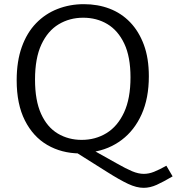

<svg xmlns="http://www.w3.org/2000/svg" viewBox="-20 -727 848 921"><path d="M669 174Q635 174 594.5 155Q554 136 494 98Q434 60 340 1L362 9Q275 8 207 -31.5Q139 -71 99.5 -149Q60 -227 60 -342Q60 -433 84.5 -501.5Q109 -570 153 -615.5Q197 -661 256 -684Q315 -707 382 -707Q449 -707 505.5 -685.5Q562 -664 604 -620.5Q646 -577 670 -512.5Q694 -448 694 -361Q694 -256 659.5 -179Q625 -102 564 -56Q503 -10 425 2L426 -7Q495 31 539.5 56.5Q584 82 614 94.5Q644 107 670 107Q694 107 719 97Q744 87 778 68L808 119Q764 145 732 159.5Q700 174 669 174ZM148 -345Q148 -245 177 -181Q206 -117 257 -86.5Q308 -56 372 -56Q438 -56 491 -88.5Q544 -121 575 -187.5Q606 -254 606 -356Q606 -455 576 -518Q546 -581 495 -611.5Q444 -642 379 -642Q314 -642 261.5 -610.5Q209 -579 178.5 -513.5Q148 -448 148 -345Z"/></svg>

Font: Pack4
Style: Regular
Weight: 400
Version: Version 2.002